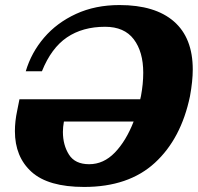

<svg xmlns="http://www.w3.org/2000/svg" viewBox="-20 -730 783 760"><path d="M743 -455Q743 -409 732 -349Q697 -181 593 -85.5Q489 10 313 10Q171 10 105 -49.5Q39 -109 39 -211Q39 -250 48 -292L57 -337H535L538 -350Q547 -398 547 -442Q547 -525 509.5 -574.5Q472 -624 396 -624Q307 -624 245 -582Q183 -540 146 -448H82Q104 -522 154.5 -581Q205 -640 281 -675Q357 -710 453 -710Q594 -710 668.5 -645Q743 -580 743 -455ZM509 -249H233Q229 -227 229 -208Q229 -156 253 -118Q277 -80 333 -80Q390 -80 434.5 -126Q479 -172 509 -249Z"/></svg>

Font: Taviraj ExtraBold
Style: Italic
Weight: 800
Italic angle: -12°
Designer: Katatrad Team
Foundry: CadsonDemak
Version: Version 1.001